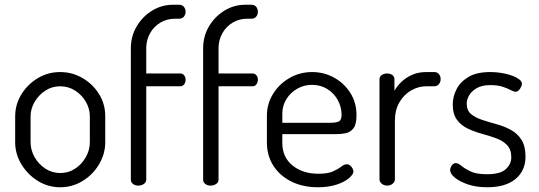

<svg xmlns="http://www.w3.org/2000/svg" viewBox="-20 -783 2272 810"><path d="M234 7Q183 7 140 -19.5Q97 -46 70.5 -89.5Q44 -133 44 -183V-292Q44 -342 70 -384.5Q96 -427 139 -453Q182 -479 234 -479Q285 -479 328.5 -453.5Q372 -428 398 -386Q424 -344 424 -292V-183Q424 -134 398 -90Q372 -46 328.5 -19.5Q285 7 234 7ZM234 -53Q269 -53 297 -71.5Q325 -90 342 -120Q359 -150 359 -183V-292Q359 -324 342.5 -353Q326 -382 297.5 -400.5Q269 -419 234 -419Q199 -419 171 -400.5Q143 -382 126 -353Q109 -324 109 -292V-183Q109 -150 126 -120Q143 -90 171.5 -71.5Q200 -53 234 -53Z M563 0Q550 0 541 -7Q532 -14 532 -25V-579Q532 -630 556.5 -671.5Q581 -713 621.5 -738Q662 -763 710 -763H735Q749 -763 756 -754Q763 -745 763 -733Q763 -722 756 -713Q749 -704 735 -704H718Q684 -704 656.5 -687.5Q629 -671 613.5 -643.5Q598 -616 597 -584V-473H740Q751 -473 757 -465Q763 -457 763 -447Q763 -436 757 -427.5Q751 -419 740 -419H597V-25Q597 -14 587 -7Q577 0 563 0Z M868 0Q855 0 846 -7Q837 -14 837 -25V-579Q837 -630 861.5 -671.5Q886 -713 926.5 -738Q967 -763 1015 -763H1040Q1054 -763 1061 -754Q1068 -745 1068 -733Q1068 -722 1061 -713Q1054 -704 1040 -704H1023Q989 -704 961.5 -687.5Q934 -671 918.5 -643.5Q903 -616 902 -584V-473H1045Q1056 -473 1062 -465Q1068 -457 1068 -447Q1068 -436 1062 -427.5Q1056 -419 1045 -419H902V-25Q902 -14 892 -7Q882 0 868 0Z M1321 7Q1258 7 1209.5 -17Q1161 -41 1133.5 -83.5Q1106 -126 1106 -183V-295Q1106 -345 1132 -387Q1158 -429 1201.5 -454Q1245 -479 1297 -479Q1347 -479 1389.5 -455.5Q1432 -432 1458 -391Q1484 -350 1484 -297Q1484 -258 1471 -241.5Q1458 -225 1438.5 -221Q1419 -217 1397 -217H1171V-180Q1171 -120 1214 -85Q1257 -50 1323 -50Q1363 -50 1385 -60Q1407 -70 1419.5 -80Q1432 -90 1443 -90Q1451 -90 1457.5 -84.5Q1464 -79 1467.5 -72Q1471 -65 1471 -59Q1471 -48 1453 -32Q1435 -16 1401 -4.5Q1367 7 1321 7ZM1171 -265H1371Q1401 -265 1411 -271.5Q1421 -278 1421 -299Q1421 -331 1405.5 -360Q1390 -389 1361.5 -407Q1333 -425 1296 -425Q1262 -425 1233.5 -408.5Q1205 -392 1188 -364.5Q1171 -337 1171 -303Z M1613 0Q1600 0 1590.5 -8Q1581 -16 1581 -26V-449Q1581 -460 1590.5 -466.5Q1600 -473 1613 -473Q1626 -473 1635 -466.5Q1644 -460 1644 -449V-400Q1655 -420 1674 -438Q1693 -456 1719 -467.5Q1745 -479 1778 -479H1813Q1824 -479 1831.5 -470.5Q1839 -462 1839 -449Q1839 -437 1831.5 -428Q1824 -419 1813 -419H1778Q1745 -419 1714.5 -401.5Q1684 -384 1665 -351.5Q1646 -319 1646 -273V-26Q1646 -16 1636.5 -8Q1627 0 1613 0Z M2036 7Q1989 7 1954 -5Q1919 -17 1899 -33.5Q1879 -50 1879 -65Q1879 -72 1882 -78.5Q1885 -85 1890.5 -90Q1896 -95 1902 -95Q1913 -95 1926.5 -83.5Q1940 -72 1964.5 -60Q1989 -48 2034 -48Q2091 -48 2114 -69.5Q2137 -91 2137 -119Q2137 -152 2119.5 -170.5Q2102 -189 2073.5 -199.5Q2045 -210 2013.5 -218.5Q1982 -227 1953.5 -240.5Q1925 -254 1907.5 -278Q1890 -302 1890 -343Q1890 -375 1906 -406.5Q1922 -438 1956.5 -458.5Q1991 -479 2048 -479Q2081 -479 2112 -472Q2143 -465 2162.5 -453.5Q2182 -442 2182 -430Q2182 -425 2178.5 -417Q2175 -409 2169 -402.5Q2163 -396 2155 -396Q2147 -396 2133.5 -403.5Q2120 -411 2099 -417.5Q2078 -424 2049 -424Q2013 -424 1991 -411Q1969 -398 1959 -380.5Q1949 -363 1949 -346Q1949 -317 1967 -302Q1985 -287 2013.5 -277.5Q2042 -268 2073.5 -259.5Q2105 -251 2133.5 -236Q2162 -221 2179.5 -194Q2197 -167 2197 -122Q2197 -63 2155 -28Q2113 7 2036 7Z"/></svg>

Font: Dosis ExtraLight
Style: Regular
Weight: 400
Version: Version 3.001; ttfautohint (v1.8.2)